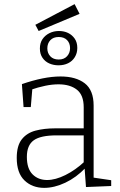

<svg xmlns="http://www.w3.org/2000/svg" viewBox="-20 -902 580 929"><path d="M433 -31 423 -44 518 -30V-2L396 3L389 -93L394 -90Q349 -43 296 -18Q243 7 194 7Q136 7 98.5 -29Q61 -65 61 -138Q61 -197 85.5 -228Q110 -259 152 -270Q194 -281 247 -281H393L385 -273V-383Q385 -442 352 -468Q319 -494 263 -494Q233 -494 199 -487Q165 -480 127 -467L137 -479L129 -384H94L86 -495Q138 -513 185 -522.5Q232 -532 273 -532Q347 -532 390 -499Q433 -466 433 -391ZM110 -143Q110 -86 137.5 -58.5Q165 -31 208 -31Q248 -31 296.5 -55Q345 -79 390 -121L385 -105V-255L393 -247H254Q176 -247 143 -223Q110 -199 110 -143ZM167 -752 151 -782 341 -882 365 -835ZM263 -586Q239 -586 218.5 -595Q198 -604 185.5 -622.5Q173 -641 173 -667Q173 -694 185.5 -712.5Q198 -731 219 -741.5Q240 -752 265 -752Q290 -752 309.5 -742.5Q329 -733 341.5 -715Q354 -697 354 -670Q354 -645 342 -625.5Q330 -606 309.5 -596Q289 -586 263 -586ZM264 -614Q290 -614 304.5 -630Q319 -646 319 -669Q319 -693 304.5 -708Q290 -723 264 -723Q238 -723 223.5 -707.5Q209 -692 209 -668Q209 -645 223.5 -629.5Q238 -614 264 -614Z"/></svg>

Font: Bitter Thin Light
Style: Regular
Weight: 300
Version: Version 2.002